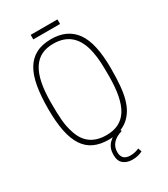

<svg xmlns="http://www.w3.org/2000/svg" viewBox="-257 -996 1151 1317"><g transform="rotate(-30 318.0 -337.5)"><path d="M318 8Q252 8 203.5 -14Q155 -36 123.5 -83.5Q92 -131 77 -205Q62 -279 62 -383Q62 -482 75 -558Q88 -634 118 -685Q148 -736 197 -762Q246 -788 318 -788Q446 -788 510 -698.5Q574 -609 574 -410Q574 -333 569 -275Q564 -217 552 -173.5Q540 -130 521.5 -99Q503 -68 476 -44Q417 8 318 8ZM321 -27Q431 -27 483.5 -109Q536 -191 536 -370Q536 -429 534 -475.5Q532 -522 523 -565Q486 -753 315 -753Q261 -753 221 -733.5Q181 -714 154 -672.5Q127 -631 113.5 -566Q100 -501 100 -410Q100 -367 101 -333Q102 -299 104.5 -270.5Q107 -242 112 -217.5Q117 -193 125 -169Q168 -27 319 -27ZM389 208Q348 208 320 186Q292 164 292 114Q292 61 323.5 28Q355 -5 412 -25L423 0Q324 30 324 111Q324 142 340.5 159Q357 176 391 176Q429 176 461 161L471 189Q437 208 389 208ZM424 -847H212V-883H424Z"/></g></svg>

Font: Tanohe Sans ExtraLight
Style: Regular
Weight: 250
Designer: Village Type and Design LLC & Cristiano Sobral
Foundry: Cooper Hewitt Smithsonian Design Museum
Version: Version 1.00;September 29, 2021;FontCreator 13.0.0.2655 64-b